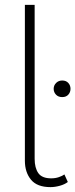

<svg xmlns="http://www.w3.org/2000/svg" viewBox="-20 -760 309 787"><path d="M187 7Q132 7 107 -23.5Q82 -54 82 -101V-740H122V-109Q122 -72 137 -50.5Q152 -29 190 -29Q207 -29 221.5 -34Q236 -39 244 -45L258 -14Q245 -4 225 1.5Q205 7 187 7ZM235 -362Q219 -362 209.5 -372Q200 -382 200 -396Q200 -410 210 -420Q220 -430 235 -430Q251 -430 260 -420Q269 -410 269 -396Q269 -382 260 -372Q251 -362 235 -362Z"/></svg>

Font: Livvic ExtraLight
Style: Regular
Weight: 275
Designer: Jacques Le Bailly, Baron von Fonthausen
Version: Version 1.001; ttfautohint (v1.8.2)